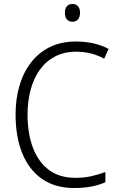

<svg xmlns="http://www.w3.org/2000/svg" viewBox="-20 -932 592 962"><path d="M362 -673Q302 -673 256 -649Q210 -625 179.5 -582.5Q149 -540 133.5 -482.5Q118 -425 118 -358Q118 -262 145.5 -190.5Q173 -119 226 -80Q279 -41 357 -41Q402 -41 439 -49.5Q476 -58 508 -70V-19Q477 -5 438.5 2.5Q400 10 351 10Q257 10 191.5 -35Q126 -80 92 -163Q58 -246 58 -359Q58 -436 77.5 -502.5Q97 -569 135.5 -619Q174 -669 230.5 -696.5Q287 -724 361 -724Q406 -724 447 -715Q488 -706 524 -687L502 -638Q469 -656 434 -664.5Q399 -673 362 -673ZM343 -912Q362 -912 371.5 -900Q381 -888 381 -868Q381 -847 371 -835Q361 -823 343 -823Q325 -823 315 -835Q305 -847 305 -868Q305 -888 314.5 -900Q324 -912 343 -912Z"/></svg>

Font: Noto Sans Thai SemiCondensed Light
Style: Regular
Weight: 300
Width: 4
Designer: Monotype Design Team
Foundry: Monotype Imaging Inc.
Version: Version 2.001